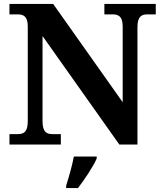

<svg xmlns="http://www.w3.org/2000/svg" viewBox="-20 -734 828 975"><path d="M28 0H289V-53H247C219 -53 196 -61 196 -118V-551L586 0H678V-596C678 -653 701 -661 729 -661H771V-714H510V-661H552C579 -661 603 -653 603 -600V-215L250 -714H28V-661H70C97 -661 121 -653 121 -600V-118C121 -61 98 -53 70 -53H28ZM316 208V221H376C409 178 453 113 471 71V61H355C347 105 329 168 316 208Z"/></svg>

Font: Noto Serif NP Hmong
Style: Bold
Weight: 700
Designer: Dalton Maag Ltd
Foundry: Dalton Maag Ltd
Version: Version 1.001